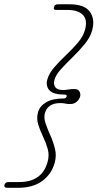

<svg xmlns="http://www.w3.org/2000/svg" viewBox="-94 -752 455 896"><path d="M217 -301.5Q219 -310.5 208 -310.5Q155 -310.5 136.8 -330.5Q118.5 -350.5 127 -381.5Q135 -410 159.5 -438.2Q184 -466.5 214.2 -495Q244.5 -523.5 269.2 -552.5Q294 -581.5 302.5 -612Q315.5 -659 293 -682.2Q270.5 -705.5 221.5 -705.5H168Q153.5 -705.5 158 -718.5Q160.5 -732 176 -732H231.5Q299.5 -732 325 -697.5Q350.5 -663 336 -610Q327 -577.5 301.2 -546.2Q275.5 -515 245 -485.2Q214.5 -455.5 190.2 -428.8Q166 -402 160 -379Q154.5 -357.5 164.2 -344.8Q174 -332 199 -332Q212.5 -332 224.8 -334.2Q237 -336.5 253 -336.5Q270.5 -336.5 276.8 -325Q283 -313.5 280 -302Q276.5 -288 264 -277.2Q251.5 -266.5 234 -266.5Q219 -266.5 210 -268.8Q201 -271 187.5 -271Q129.5 -271 115.5 -224.5Q109.5 -202.5 118.8 -175.8Q128 -149 141.5 -119Q155 -89 162.8 -56.8Q170.5 -24.5 161 8.5Q147 59.5 103.8 92Q60.5 124.5 -10.5 124.5H-59.5Q-77 124.5 -73 110Q-69.5 97.5 -53 97.5H-4Q102 97.5 128 4Q137 -27 128.8 -56.5Q120.5 -86 106.8 -114.5Q93 -143 84.2 -171.5Q75.5 -200 83.5 -228.5Q91.5 -257 121.5 -274.8Q151.5 -292.5 203.5 -292.5Q214 -292.5 217 -301.5Z"/></svg>

Font: Fraunces 72pt S100 Thin
Style: Italic
Weight: 100
Italic angle: -16°
Version: Version 1.000; ttfautohint (v1.8.3)